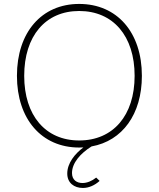

<svg xmlns="http://www.w3.org/2000/svg" viewBox="-20 -724 788 952"><path d="M372.5 7.5C379.5 7.5 386.5 7.5 393.5 7C351 38.5 313.5 85 313.5 136.5C313.5 183 347.5 208 391 208C420 208 449 195.5 474 173L457 156.5C436 173.5 411.5 183.5 389 183.5C361 183.5 337 168.5 337 134C337 83.5 379.5 36 434 2C587 -25.5 683.5 -157.5 683.5 -348C683.5 -563.5 560.5 -704.5 372.5 -704.5C186.5 -704.5 64 -564 64 -348C64 -133.5 186.5 7.5 372.5 7.5ZM100 -348C100 -545.5 205.5 -669.5 372.5 -669.5C541 -669.5 647.5 -545.5 647.5 -348C647.5 -151.5 541 -27.5 372.5 -27.5C205.5 -27.5 100 -151.5 100 -348Z"/></svg>

Font: HK Grotesk ExtraLight
Style: Regular
Weight: 200
Designer: Alfredo Marco Pradil
Foundry: Hanken Design Co.
Version: Version 3.001;FEAKit 1.0